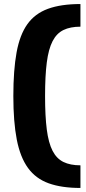

<svg xmlns="http://www.w3.org/2000/svg" viewBox="-20 -825 425 950"><path d="M378 105Q285 105 221 82Q157 59 118.5 6Q80 -47 63 -134.5Q46 -222 46 -350Q46 -478 62 -565.5Q78 -653 115.5 -705.5Q153 -758 217.5 -781.5Q282 -805 378 -805V-693Q328 -693 294 -676.5Q260 -660 240 -621Q220 -582 211.5 -516Q203 -450 203 -350Q203 -250 211.5 -184Q220 -118 240 -79Q260 -40 294 -23.5Q328 -7 378 -7Z"/></svg>

Font: Pathway Extreme 8pt Thin 12pt
Style: Bold
Weight: 700
Version: Version 1.001;gftools[0.9.26]